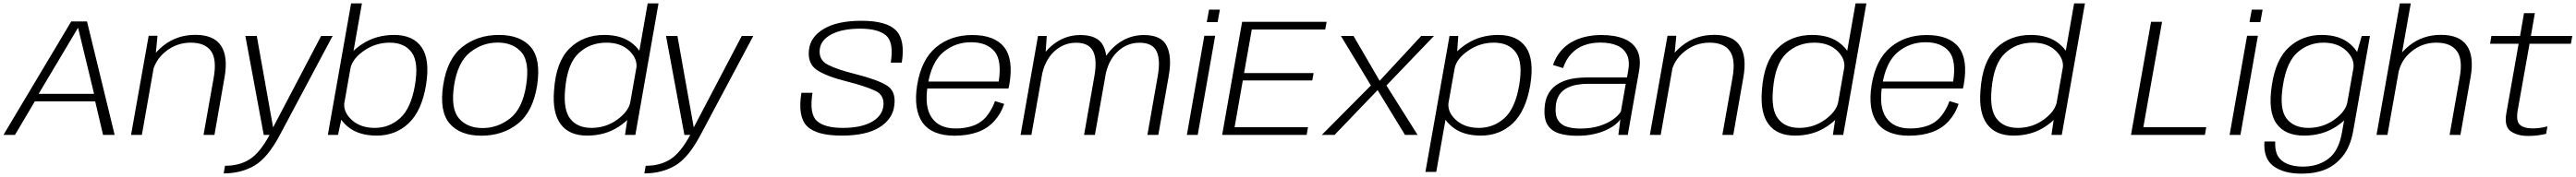

<svg xmlns="http://www.w3.org/2000/svg" viewBox="-36 -805 15335 1056"><path d="M-15.5 0H53L171.5 -200.5H530.5L577.5 0H646.5L482 -677H388ZM194 -245 428 -638.5H429L524 -245Z M744 0H808.5L888.5 -455L901.5 -591.5H849ZM1175.5 0H1240.5L1300.5 -342.5Q1322.5 -467.5 1279.8 -532.2Q1237 -597 1127 -597Q1018 -597 937.5 -533.5Q857 -470 843.5 -394.5L869.5 -363Q884 -444.5 949.8 -497.5Q1015.5 -550.5 1099.5 -550.5Q1184 -550.5 1219.8 -500.8Q1255.5 -451 1236 -341.5Z M1534 0H1630L1944 -590.5H1875.5L1590 -45.5H1589.5L1492.5 -590.5H1424.5ZM1295.5 229.5Q1399.5 229.5 1478.8 183Q1558 136.5 1630 0L1569 -0.5Q1511 107 1449.5 145.8Q1388 184.5 1303.5 184Z M1915.5 0H1976L1999 -107.5L2118.5 -785H2054ZM2206.5 4Q2319 4 2396.8 -69.8Q2474.5 -143.5 2500 -298Q2524.5 -449.5 2473.8 -523Q2423 -596.5 2310.5 -596.5Q2203 -596.5 2121.2 -543Q2039.5 -489.5 2031 -439.5L2049.5 -394Q2059.5 -452.5 2129.2 -501.5Q2199 -550.5 2284 -550.5Q2372 -550.5 2414.8 -492Q2457.5 -433.5 2434 -296.5Q2410.5 -159 2346 -100.5Q2281.5 -42 2194.5 -42Q2108.5 -42 2056.2 -91Q2004 -140 2014.5 -199L1980 -152.5Q1970.5 -102.5 2034.5 -49.2Q2098.5 4 2206.5 4Z M2830 4.5Q2956.5 4.5 3046.8 -67.2Q3137 -139 3161.5 -296.5Q3185 -453 3123 -524.8Q3061 -596.5 2934 -596.5Q2806.5 -596.5 2716.2 -525.2Q2626 -454 2602 -296.5Q2578.5 -140.5 2640.5 -68Q2702.5 4.5 2830 4.5ZM2836.5 -41Q2746 -41 2696 -98.8Q2646 -156.5 2667 -296Q2689 -435 2762.5 -493Q2836 -551 2926.5 -551Q3017.5 -551 3067.8 -493.5Q3118 -436 3096 -296Q3074.5 -157.5 3001 -99.2Q2927.5 -41 2836.5 -41Z M3684.5 0H3746L3884 -785H3819.5L3700.5 -107.5ZM3458.5 4Q3566.5 4 3647 -49.2Q3727.5 -102.5 3736.5 -152.5L3717 -199Q3706.5 -140.5 3638.2 -91.2Q3570 -42 3484.5 -42Q3401.5 -42 3359 -95.8Q3316.5 -149.5 3328 -271.5Q3340.5 -424 3408 -487.2Q3475.5 -550.5 3574 -550.5Q3660 -550.5 3710.8 -501.5Q3761.5 -452.5 3751.5 -394L3786 -439.5Q3795 -489.5 3731.8 -543Q3668.5 -596.5 3561 -596.5Q3436 -596.5 3354.5 -516.2Q3273 -436 3262 -265Q3251 -132.5 3301.5 -64.2Q3352 4 3458.5 4Z M4038 0H4134L4448 -590.5H4379.5L4094 -45.5H4093.5L3996.5 -590.5H3928.5ZM3799.5 229.5Q3903.5 229.5 3982.8 183Q4062 136.5 4134 0L4073 -0.5Q4015 107 3953.5 145.8Q3892 184.5 3807.5 184Z M4974 4Q5120.5 4 5199.5 -45.5Q5278.5 -95 5287.5 -176.5Q5298.5 -261 5242.5 -295.5Q5186.5 -330 5056.5 -363Q4948.5 -389.5 4892 -418.8Q4835.5 -448 4844 -512.5Q4851 -568 4915 -601Q4979 -634 5084.5 -634Q5190.5 -634 5238 -593.8Q5285.5 -553.5 5266.5 -431.5H5332Q5353.5 -566.5 5297.5 -623.8Q5241.5 -681 5092 -681Q4948.5 -681 4867.8 -632.8Q4787 -584.5 4779.5 -507Q4770 -427 4825.2 -388.5Q4880.5 -350 5007 -318.5Q5115 -291 5173.2 -263.8Q5231.5 -236.5 5222 -169.5Q5213.5 -110.5 5150.2 -76.2Q5087 -42 4980.5 -42Q4872.5 -42 4826.5 -83.8Q4780.5 -125.5 4800.5 -251.5H4734.5Q4711.5 -110 4767.2 -53Q4823 4 4974 4Z M5646.5 4.5 5654 -38.5Q5554.5 -38.5 5510.5 -103Q5465.5 -166 5486.5 -297Q5508.5 -435.5 5580 -494.5Q5651 -553 5744 -553Q5840 -553 5886 -496Q5928 -442 5909 -318.5H5481.5L5474 -277H5967Q5970 -288 5972 -299.5Q5998.5 -450.5 5941.5 -523.5Q5884.5 -596 5751.5 -596Q5623.5 -596 5536 -523Q5448.5 -450 5423.5 -297.5Q5400.5 -151.5 5456 -73Q5512 4.5 5646.5 4.5ZM5654 -38.5 5646.5 4.5Q5722.5 4.5 5782 -16.5Q5840.5 -37 5882 -82Q5922.5 -126.5 5941.5 -185L5887 -202Q5870 -153.5 5839 -114Q5807.5 -74 5759.5 -56Q5711 -38.5 5654 -38.5Z M6039 0H6103.5L6187 -473.5L6195 -590.5H6143ZM6417 0H6481.5L6544.5 -354.5Q6564 -466.5 6531.8 -531.2Q6499.5 -596 6395 -596Q6299 -596 6223.8 -531.8Q6148.5 -467.5 6130.5 -366.5L6164 -346.5Q6181 -442 6237.2 -496Q6293.5 -550 6370 -550Q6445.5 -550 6470.8 -499.2Q6496 -448.5 6478.5 -350.5ZM6794 0H6859L6921.5 -354.5Q6941 -466.5 6909 -531.2Q6877 -596 6773 -596Q6677 -596 6601.5 -531.2Q6526 -466.5 6508.5 -366.5L6542.5 -346.5Q6559 -442 6615.2 -496Q6671.5 -550 6747.5 -550Q6824 -550 6848.5 -499.2Q6873 -448.5 6855.5 -350.5Z M7029 0H7093.5L7197.5 -591.5H7133ZM7161 -747.5 7147.5 -673H7212L7225.5 -747.5Z M7239 0H7742L7750 -46H7313L7362 -325H7775.5L7783.5 -369H7369.5L7415.5 -629H7852.5L7861 -675H7358Z M7832 0H7908L8164.5 -267.5L8327.5 0H8402.5L8217 -295L8500 -590.5H8424L8176.5 -323L8021 -590.5H7946L8124.5 -295Z M8449 220.5H8513.5L8636.5 -473.5L8644.5 -590.5H8592.5ZM8779 4Q8891.5 4 8969 -69.2Q9046.5 -142.5 9073 -296.5Q9098 -450.5 9047 -523.5Q8996 -596.5 8883 -596.5Q8776 -596.5 8694 -543Q8612 -489.5 8603.5 -439.5L8622.5 -394Q8632 -452.5 8702 -501.5Q8772 -550.5 8856.5 -550.5Q8945 -550.5 8987.8 -492Q9030.5 -433.5 9007 -296Q8983.5 -158 8919 -100Q8854.5 -42 8767 -42Q8681.5 -42 8629 -91Q8576.5 -140 8587.5 -199L8553 -152.5Q8543.5 -102.5 8607.5 -49.2Q8671.5 4 8779 4Z M9351 5Q9407 5 9450.8 -4.8Q9494.5 -14.5 9527 -30Q9559.5 -45.5 9580 -62.2Q9600.5 -79 9609.5 -93L9597.5 0H9653.5L9720.5 -380.5Q9734 -455.5 9710.5 -503Q9687 -550.5 9632.2 -573.2Q9577.5 -596 9496.5 -596Q9446 -596 9401 -585.5Q9356 -575 9318.5 -553.5Q9281 -532 9253 -498.2Q9225 -464.5 9208.5 -417.5L9268.5 -399Q9286 -451.5 9318 -485.2Q9350 -519 9393.8 -535Q9437.5 -551 9490.5 -551Q9550.5 -551 9591 -533Q9631.5 -515 9649 -477.8Q9666.5 -440.5 9656 -383L9649 -343H9410Q9377 -343 9342.2 -338.5Q9307.5 -334 9276 -322.5Q9244.5 -311 9219 -290.8Q9193.5 -270.5 9177.5 -239Q9161.5 -207.5 9158.5 -162.5Q9153.5 -96 9176.2 -59.8Q9199 -23.5 9244.5 -9.2Q9290 5 9351 5ZM9370.5 -38Q9325.5 -38 9291 -48.8Q9256.5 -59.5 9238.5 -87.5Q9220.5 -115.5 9224.5 -168Q9227.5 -210.5 9245 -237.5Q9262.5 -264.5 9290 -279Q9317.5 -293.5 9350 -299.2Q9382.5 -305 9415 -305H9641.5L9612.5 -139.5Q9597.5 -115 9564.8 -91.8Q9532 -68.5 9483.2 -53.2Q9434.5 -38 9370.5 -38Z M9785 0H9849.5L9929.5 -455L9942.5 -591.5H9890ZM10216.5 0H10281.5L10341.5 -342.5Q10363.5 -467.5 10320.8 -532.2Q10278 -597 10168 -597Q10059 -597 9978.5 -533.5Q9898 -470 9884.5 -394.5L9910.5 -363Q9925 -444.5 9990.8 -497.5Q10056.5 -550.5 10140.5 -550.5Q10225 -550.5 10260.8 -500.8Q10296.5 -451 10277 -341.5Z M10874.5 0H10936L11074 -785H11009.5L10890.5 -107.5ZM10648.5 4Q10756.5 4 10837 -49.2Q10917.5 -102.5 10926.5 -152.5L10907 -199Q10896.5 -140.5 10828.2 -91.2Q10760 -42 10674.5 -42Q10591.5 -42 10549 -95.8Q10506.5 -149.5 10518 -271.5Q10530.5 -424 10598 -487.2Q10665.5 -550.5 10764 -550.5Q10850 -550.5 10900.8 -501.5Q10951.5 -452.5 10941.5 -394L10976 -439.5Q10985 -489.5 10921.8 -543Q10858.5 -596.5 10751 -596.5Q10626 -596.5 10544.5 -516.2Q10463 -436 10452 -265Q10441 -132.5 10491.5 -64.2Q10542 4 10648.5 4Z M11328 4.5 11335.5 -38.5Q11236 -38.5 11192 -103Q11147 -166 11168 -297Q11190 -435.5 11261.5 -494.5Q11332.5 -553 11425.5 -553Q11521.5 -553 11567.5 -496Q11609.5 -442 11590.5 -318.5H11163L11155.5 -277H11648.5Q11651.5 -288 11653.5 -299.5Q11680 -450.5 11623 -523.5Q11566 -596 11433 -596Q11305 -596 11217.5 -523Q11130 -450 11105 -297.5Q11082 -151.5 11137.5 -73Q11193.5 4.5 11328 4.5ZM11335.5 -38.5 11328 4.5Q11404 4.5 11463.5 -16.5Q11522 -37 11563.5 -82Q11604 -126.5 11623 -185L11568.5 -202Q11551.5 -153.5 11520.5 -114Q11489 -74 11441 -56Q11392.5 -38.5 11335.5 -38.5Z M12175.5 0H12237L12375 -785H12310.5L12191.5 -107.5ZM11949.5 4Q12057.5 4 12138 -49.2Q12218.5 -102.5 12227.5 -152.5L12208 -199Q12197.5 -140.5 12129.2 -91.2Q12061 -42 11975.5 -42Q11892.5 -42 11850 -95.8Q11807.5 -149.5 11819 -271.5Q11831.5 -424 11899 -487.2Q11966.5 -550.5 12065 -550.5Q12151 -550.5 12201.8 -501.5Q12252.5 -452.5 12242.5 -394L12277 -439.5Q12286 -489.5 12222.8 -543Q12159.5 -596.5 12052 -596.5Q11927 -596.5 11845.5 -516.2Q11764 -436 11753 -265Q11742 -132.5 11792.5 -64.2Q11843 4 11949.5 4Z M12649 0H13089L13097 -46H12722.5L12834 -675H12768.5Z M13236 0H13300.5L13404.5 -591.5H13340ZM13368 -747.5 13354.5 -673H13419L13432.5 -747.5Z M13664.5 231Q13743.5 231 13803.8 207Q13864 183 13909.2 127Q13954.5 71 13971.5 -22L14071.5 -590.5H14022.5L13982.5 -451.5L13905 -15.5Q13886 95.5 13824 142.2Q13762 189 13672.5 189Q13618 189 13579 172.5Q13540 156 13522.5 124.2Q13505 92.5 13507.5 39H13443.5Q13436 141 13497 186Q13558 231 13664.5 231ZM13678.5 4Q13786.5 4 13867.5 -48Q13948.5 -100 13957 -151.5L13938 -199Q13928 -140.5 13859.5 -91.2Q13791 -42 13705 -42Q13617.5 -42 13574.2 -99Q13531 -156 13553.5 -296Q13575.5 -436.5 13641.2 -493.5Q13707 -550.5 13795 -550.5Q13880.5 -550.5 13931.5 -501.5Q13982.5 -452.5 13972.5 -394L14007.5 -438Q14016 -487.5 13954 -542Q13892 -596.5 13783.5 -596.5Q13671.5 -596.5 13591.2 -525Q13511 -453.5 13487.5 -296.5Q13463.5 -140 13514.8 -68Q13566 4 13678.5 4Z M14110.5 0H14175.5L14314.5 -785H14249.5ZM14545.5 0H14610L14670.5 -344Q14692.5 -468.5 14648.5 -532.8Q14604.5 -597 14494.5 -597Q14385.5 -597 14306.2 -533.5Q14227 -470 14213.5 -394.5L14239.5 -363Q14253.5 -444.5 14318.2 -497.5Q14383 -550.5 14467 -550.5Q14551.5 -550.5 14588.5 -500.8Q14625.5 -451 14605.5 -341.5Z M15013.5 6Q15068.5 6 15120 -6.5L15128 -51Q15083.5 -39 15040 -39Q14988 -39 14964 -60.8Q14940 -82.5 14951 -147L15021.5 -544H15267.5L15276 -590.5H15029.5L15053 -726.5H14988.5L14965 -590.5H14794.5L14786.5 -544H14956.5L14883.5 -130.5Q14869.5 -51.5 14908.5 -22.8Q14947.5 6 15013.5 6Z"/></svg>

Font: Anybody SemiExpanded Light
Style: Italic
Weight: 300
Width: 6
Italic angle: -10°
Version: Version 1.113;gftools[0.9.25]